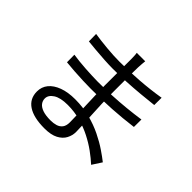

<svg xmlns="http://www.w3.org/2000/svg" viewBox="-179 -1053 1358 1358"><g transform="rotate(45 500.0 -374.0)"><path d="M572.6 -793.8Q571.2 -780.9 569.8 -765Q568.4 -749.2 567.4 -726.9Q567 -711.6 566.6 -681.6Q566.2 -651.6 566 -614.1Q565.8 -576.5 565.8 -538.7Q565.8 -500.8 565.8 -468.8Q565.8 -419 568 -364Q570.2 -309 573.1 -256.8Q576 -204.6 578.2 -162Q580.4 -119.4 580.4 -94.1Q580.4 -59.3 563.5 -27.2Q546.7 5 508.1 25.6Q469.5 46.2 404.1 46.2Q296 46.2 238.8 8.5Q181.7 -29.3 181.7 -101.3Q181.7 -147.4 209.4 -181.3Q237.2 -215.3 289.2 -234.6Q341.2 -253.8 412.9 -253.8Q492 -253.8 561.5 -235.6Q630.9 -217.4 689.1 -188.9Q747.2 -160.5 791.9 -130.1Q836.6 -99.7 865.9 -76.4L819.8 -5.4Q785.8 -36.8 741.6 -69Q697.4 -101.1 644.5 -128.1Q591.6 -155.1 531.1 -171.7Q470.5 -188.3 403.2 -188.3Q331.4 -188.3 293.7 -164.1Q256.1 -139.8 256.1 -105.4Q256.1 -82.7 270.2 -64.2Q284.4 -45.7 315 -35Q345.6 -24.3 394.8 -24.3Q423.8 -24.3 448 -31.6Q472.2 -39 486.7 -58Q501.2 -77.1 501.2 -111.3Q501.2 -140 499.5 -186.6Q497.8 -233.1 496.1 -285.8Q494.4 -338.5 492.7 -387.1Q491 -435.7 491 -468.8Q491 -502.8 491.2 -538.2Q491.4 -573.7 491.4 -608.6Q491.4 -643.5 491.6 -675.6Q491.8 -707.7 491.8 -733.6Q491.8 -746.4 490.9 -765.2Q490 -783.9 487.9 -793.8ZM190.2 -685Q214.5 -681 247.8 -677Q281.1 -673 317.4 -669.5Q353.6 -666 387.1 -664.5Q420.6 -663 445.6 -663Q541.2 -663 640.5 -670.3Q739.8 -677.5 836.9 -693.4L836.5 -620.1Q780.5 -613.7 715.7 -607.7Q650.9 -601.7 582.3 -597.9Q513.8 -594.1 446.6 -594.1Q412.3 -594.1 364.3 -596.9Q316.2 -599.7 269.6 -603.9Q222.9 -608.1 191.4 -611.5ZM185.4 -472.5Q212.1 -468.5 245.1 -464.8Q278.1 -461.1 312.9 -459.1Q347.7 -457.1 379.8 -455.6Q412 -454.1 436.9 -454.1Q509.8 -454.1 578.3 -457.5Q646.8 -460.9 713.5 -467.5Q780.3 -474.1 844.8 -483.6L844.4 -408.7Q793.6 -402.1 744.2 -397.4Q694.8 -392.8 645.6 -389.7Q596.4 -386.6 544.7 -385.3Q492.9 -384 436.1 -384Q402.2 -384 357.5 -385.8Q312.9 -387.6 267.7 -390.6Q222.5 -393.6 186.2 -397.6Z"/></g></svg>

Font: Noto Sans HK Thin
Style: Regular
Weight: 100
Designer: Ryoko NISHIZUKA 西塚涼子 (kana, bopomofo & ideographs); Paul D. Hunt (Latin, Greek & Cyrillic); Sandoll Communications 산돌커뮤니
Foundry: Adobe
Version: Version 2.004-H2;hotconv 1.0.118;makeotfexe 2.5.65603